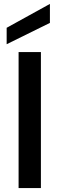

<svg xmlns="http://www.w3.org/2000/svg" viewBox="-20 -961 304 981"><path d="M75 -695C75 -695 75 0 75 0C75 0 189 0 189 0C189 0 189 -695 189 -695C189 -695 75 -695 75 -695ZM235 -941C235 -941 14 -819 14 -819C14 -819 14 -735 14 -735C14 -735 235 -844 235 -844C235 -844 235 -941 235 -941Z"/></svg>

Font: Girnar Poppins
Style: Medium
Weight: 500
Designer: Ninad Kale (Devanagari), Jonny Pinhorn (Latin)
Foundry: Indian Type Foundry
Version: ""